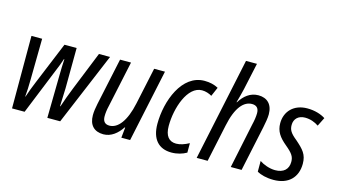

<svg xmlns="http://www.w3.org/2000/svg" viewBox="-86 -1060 2405 1371"><g transform="rotate(15 1116.5 -375.0)"><path d="M61 0H154L290 -336C307 -375 317 -403 328 -436H331C329 -394 327 -358 327 -319L322 0H417L642 -536H560L446 -253C425 -200 406 -150 391 -104H388C390 -147 392 -198 393 -238L395 -536H305L176 -223C162 -191 144 -142 132 -106H130C133 -142 136 -186 136 -236L140 -536H61Z M738 10C795 10 841 -28 873 -77H877L869 0H934L1048 -536H968L910 -265C881 -128 826 -61 764 -61C729 -61 714 -82 714 -117C714 -139 717 -165 724 -194L797 -536H716L642 -189C636 -161 631 -129 631 -103C631 -30 670 10 738 10Z M1241 10C1284 10 1323 -2 1352 -19V-89C1319 -71 1287 -60 1257 -60C1204 -60 1174 -96 1174 -169C1174 -302 1232 -476 1339 -476C1366 -476 1392 -467 1412 -455L1441 -522C1412 -538 1378 -546 1339 -546C1172 -546 1092 -332 1092 -163C1092 -49 1147 10 1241 10Z M1426 0H1507L1566 -277C1595 -417 1649 -474 1709 -474C1744 -474 1760 -454 1760 -420C1760 -394 1755 -363 1747 -330L1678 0H1758L1829 -334C1836 -368 1843 -406 1843 -433C1843 -507 1802 -546 1737 -546C1677 -546 1632 -509 1601 -458H1598C1608 -492 1617 -528 1625 -561L1668 -760H1587Z M1996 10C2104 10 2169 -53 2169 -155C2169 -224 2139 -255 2081 -306C2032 -345 2020 -368 2020 -403C2020 -448 2051 -478 2100 -478C2139 -478 2173 -465 2201 -446L2233 -510C2201 -531 2154 -546 2099 -546C1999 -546 1938 -481 1938 -394C1938 -334 1966 -295 2019 -251C2072 -207 2086 -185 2086 -147C2086 -92 2051 -60 1989 -60C1947 -60 1900 -78 1873 -97V-18C1899 -2 1943 10 1996 10Z"/></g></svg>

Font: Noto Sans Condensed
Style: Italic
Weight: 400
Width: 3
Italic angle: -12°
Designer: Monotype Design Team
Foundry: Monotype Imaging Inc.
Version: Version 2.013